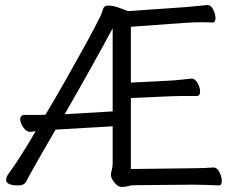

<svg xmlns="http://www.w3.org/2000/svg" viewBox="-20 -730 940 760"><path d="M826 -67Q839 -67 848.5 -48.5Q858 -30 858 -14Q858 4 846 4Q828 3 799 2Q770 1 743 1L515 3Q499 3 487.5 6.5Q476 10 461 10Q447 10 433 -7.5Q419 -25 419 -37Q419 -44 422.5 -58Q426 -72 426 -84V-230L200 -217Q158 -145 134.5 -103.5Q111 -62 100 -42Q89 -22 84 -12Q75 4 54 4Q27 4 15.5 -2Q4 -8 4 -18Q4 -29 15 -44Q29 -63 48.5 -92.5Q68 -122 87.5 -154Q107 -186 121 -211Q114 -210 109 -209Q104 -208 99 -208H98Q85 -208 72.5 -225.5Q60 -243 60 -258Q60 -275 78 -275H134Q147 -275 160 -276Q203 -348 244 -420.5Q285 -493 320 -556.5Q355 -620 377 -665Q382 -674 386 -689.5Q390 -705 401 -707Q404 -708 410 -708Q426 -708 446.5 -701Q467 -694 487 -686L717 -702Q740 -704 763.5 -706.5Q787 -709 800 -710H802Q815 -710 824 -692Q833 -674 833 -658Q833 -641 821 -641Q815 -641 805.5 -641.5Q796 -642 785 -642Q769 -642 751.5 -641.5Q734 -641 718 -640L498 -624V-403L655 -411Q676 -412 700.5 -415Q725 -418 738 -419H739Q752 -419 762 -401Q772 -383 772 -368Q772 -350 759 -350H694Q673 -350 656 -349L498 -342V-61L742 -64Q765 -64 787.5 -65Q810 -66 825 -67ZM426 -618Q390 -551 339.5 -460.5Q289 -370 236 -278L426 -289Z"/></svg>

Font: Klee One SemiBold
Style: Regular
Weight: 600
Designer: Fontworks Inc.
Foundry: Fontworks Inc.
Version: Version 1.00;January 12, 2022;FontCreator 13.0.0.2683 64-bit